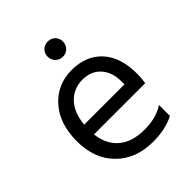

<svg xmlns="http://www.w3.org/2000/svg" viewBox="-198 -801 917 917"><g transform="rotate(-45 261.0 -342.5)"><path d="M318.5 -675.5Q333 -661 333 -639Q333 -617 318.5 -602Q304 -587 282 -587Q260 -587 245 -602Q230 -617 230 -639Q230 -661 245 -675.5Q260 -690 282 -690Q304 -690 318.5 -675.5ZM124 -286H396V-306Q396 -369 362 -406.5Q328 -444 269.5 -444Q211 -444 171 -403Q131 -362 124 -286ZM299 5Q184 5 113.5 -65.5Q43 -136 43 -254.5Q43 -373 106 -443Q169 -513 266 -513Q363 -513 419 -452Q475 -391 475 -279Q475 -247 470 -220H124Q133 -145 181 -105Q229 -65 310.5 -65Q392 -65 443 -100V-26Q384 5 299 5Z"/></g></svg>

Font: Hind Mysuru
Style: Regular
Weight: 400
Designer: Manushi Parikh, Hitesh Malaviya
Foundry: Indian Type Foundry
Version: Version 0.703;PS 1.0;hotconv 1.0.86;makeotf.lib2.5.63406